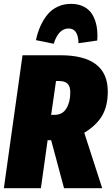

<svg xmlns="http://www.w3.org/2000/svg" viewBox="-30 -985 584 1005"><path d="M329.1 -835.9Q276.4 -835.9 251 -755.9L158.2 -774.9Q166.5 -814.5 181.2 -847.4Q195.8 -880.4 217.5 -907.5Q239.3 -934.6 271.2 -949.7Q303.2 -964.8 341.8 -964.8Q381.3 -964.8 410.4 -949.2Q439.5 -933.6 454.8 -906.5Q470.2 -879.4 476.1 -845.9Q481.9 -812.5 479 -772.9L380.9 -758.8Q379.4 -835.9 329.1 -835.9ZM534.2 -505.9Q534.2 -429.7 504.4 -379.2Q474.6 -328.6 411.1 -290L504.9 0H305.2L237.8 -251H219.2L184.1 0H-9.8L87.9 -695.8H286.1Q534.2 -695.8 534.2 -505.9ZM263.2 -561 237.8 -383.8H254.9Q297.4 -383.8 317.6 -417.5Q337.9 -451.2 337.9 -501Q337.9 -533.2 323.5 -547.1Q309.1 -561 278.8 -561Z"/></svg>

Font: Fira Sans Compressed Heavy
Style: Italic
Weight: 900
Width: 3
Italic angle: -8°
Designer: Carrois Corporate & Edenspiekermann AG
Foundry: Carrois Corporate GbR & Edenspiekermann AG
Version: Version 4.203;PS 004.203;hotconv 1.0.88;makeotf.lib2.5.64775